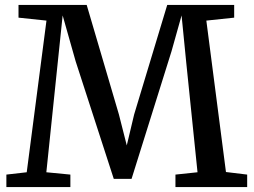

<svg xmlns="http://www.w3.org/2000/svg" viewBox="-20 -763 1034 783"><path d="M89 -60.5 169.5 -679 55.5 -691V-743H333.5L465 -296L497 -170L527 -296L662 -743H935V-691L821.5 -679L901.5 -61.5L988 -51V0H695.5V-51L785.5 -60.5L739.5 -508L720.5 -700L679.5 -554L516.5 -33.5H444L288.5 -513L235.5 -700L215.5 -508L169 -60.5L267 -51V0H6V-51Z"/></svg>

Font: Merriweather Medium
Style: Regular
Weight: 500
Version: Version 2.100